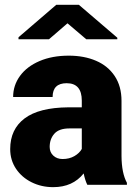

<svg xmlns="http://www.w3.org/2000/svg" viewBox="-20 -770 571 800"><path d="M308.6 -750 468.8 -612.8V-606.4H339.4L261.2 -672.9L184.1 -606.4H57.1V-614.7L214.4 -750ZM343.8 0Q334.5 -18.6 328.6 -47.4Q283.2 9.8 201.7 9.8Q152.8 9.8 111.8 -10.5Q70.8 -30.8 46.6 -66.9Q22.5 -103 22.5 -148.9Q22.5 -231.4 82.5 -276.6Q142.6 -321.8 264.6 -322.8H320.8V-350.6Q320.8 -423.3 257.8 -423.3Q199.2 -423.3 199.2 -365.7H34.7Q34.7 -414.6 63.5 -453.9Q92.3 -493.2 144.8 -515.6Q197.3 -538.1 266.6 -538.1Q330.6 -538.1 380.1 -516.8Q429.7 -495.6 458 -453.1Q486.3 -410.6 486.3 -349.6V-119.6Q486.8 -48.8 508.8 -8.3V0ZM320.8 -149.4V-234.9H269Q226.1 -234.9 206.5 -212.9Q187 -190.9 187 -157.7Q187 -135.7 202.1 -121.6Q217.3 -107.4 240.7 -107.4Q269 -107.4 290 -119.6Q311 -131.8 320.8 -149.4Z"/></svg>

Font: Mardoto Black
Style: Regular
Weight: 900
Designer: Christian Robertson, Vahan Hovhannisyan
Foundry: Google
Version: Version 1.000